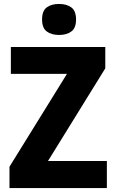

<svg xmlns="http://www.w3.org/2000/svg" viewBox="-20 -952 586 972"><path d="M521 0H28V-108L319 -578H35V-714H513V-606L223 -137H521ZM279 -932Q317 -932 341 -914.5Q365 -897 365 -853Q365 -810 341 -792.5Q317 -775 279 -775Q241 -775 217 -792.5Q193 -810 193 -853Q193 -897 216.5 -914.5Q240 -932 279 -932Z"/></svg>

Font: Noto Sans Hebrew SemiCondensed ExtraBold
Style: Regular
Weight: 800
Width: 4
Designer: Monotype Design Team
Foundry: Monotype Imaging Inc.
Version: Version 2.004; ttfautohint (v1.8.4.7-5d5b)